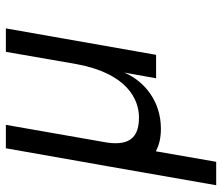

<svg xmlns="http://www.w3.org/2000/svg" viewBox="-70 -470 740 639"><g transform="rotate(-90 299.5 -150.0)"><path d="M191 16C282 16 349 -38 378 -106L359 0H437L525 -500H447L406 -264C375 -97 289 -57 229 -57C171 -57 133 -80 145 -163L204 -500H126L68 -171L66 -160L3 200H81L116 -1C136 10 160 16 191 16Z"/></g></svg>

Font: Uncut Sans
Style: Italic
Weight: 400
Italic angle: -10°
Designer: Kasper Nordkvist
Foundry: Uncut Type
Version: Version 1.111;FEAKit 1.0